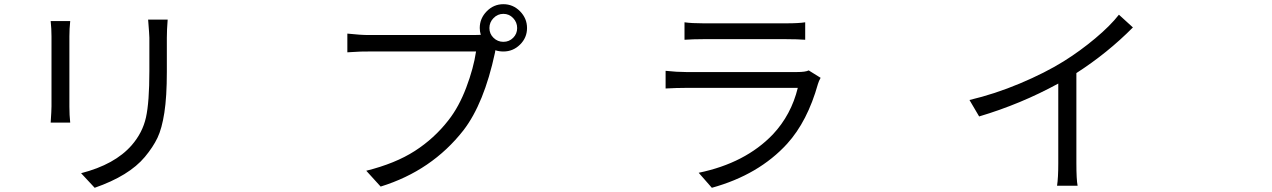

<svg xmlns="http://www.w3.org/2000/svg" viewBox="-20 -851 6040 912"><path d="M220.7 -751H313.5Q309.6 -713.9 309.6 -678.7V-344.7Q309.6 -303.7 313.5 -268.6H220.7Q224.6 -327.1 224.6 -345.7V-678.7Q224.6 -713.9 220.7 -751ZM683.6 -757.8H776.4Q772.5 -709 772.5 -671.9V-509.8Q772.5 -391.6 760.7 -315.9Q749 -240.2 728 -196.3Q707 -152.3 668 -105.5Q592.8 -15.6 429.7 41L365.2 -28.3Q525.4 -69.3 605.5 -161.1Q657.2 -220.7 673.3 -293Q689.5 -365.2 689.5 -513.7V-671.9Q689.5 -684.6 683.6 -757.8Z M2324.2 -671.4Q2343.8 -652.3 2371.1 -652.3Q2398.4 -652.3 2417.5 -671.4Q2436.5 -690.4 2436.5 -717.8Q2436.5 -745.1 2417.5 -765.1Q2398.4 -785.2 2371.1 -785.2Q2343.8 -785.2 2324.2 -765.1Q2304.7 -745.1 2304.7 -717.8Q2304.7 -690.4 2324.2 -671.4ZM1730.5 -684.6H2231.4Q2252 -684.6 2263.7 -685.5Q2258.8 -702.1 2258.8 -717.8Q2258.8 -763.7 2292 -797.4Q2325.2 -831.1 2371.1 -831.1Q2417 -831.1 2450.2 -797.4Q2483.4 -763.7 2483.4 -717.8Q2483.4 -671.9 2450.2 -639.2Q2417 -606.4 2371.1 -606.4Q2350.6 -606.4 2333 -612.3L2331.1 -600.6Q2279.3 -359.4 2181.6 -232.4Q2031.2 -40 1788.1 35.2L1719.7 -40Q1857.4 -74.2 1950.2 -133.8Q2043 -193.4 2110.4 -280.3Q2160.2 -343.8 2194.8 -435.5Q2229.5 -527.3 2241.2 -606.4H1728.5Q1710.9 -606.4 1692.9 -606Q1674.8 -605.5 1656.2 -604Q1637.7 -602.5 1629.9 -602.5V-691.4Q1693.4 -684.6 1730.5 -684.6Z M3821.3 -516.6 3877.9 -481.4Q3869.1 -465.8 3865.2 -452.1Q3815.4 -274.4 3718.8 -168Q3584 -20.5 3361.3 41L3298.8 -30.3Q3520.5 -76.2 3651.4 -212.9Q3738.3 -305.7 3769.5 -433.6H3239.3Q3194.3 -433.6 3141.6 -430.7V-514.6Q3195.3 -508.8 3239.3 -508.8H3765.6Q3806.6 -508.8 3821.3 -516.6ZM3231.4 -662.1V-745.1Q3264.6 -740.2 3321.3 -740.2H3713.9Q3774.4 -740.2 3804.7 -745.1V-662.1Q3767.6 -665 3712.9 -665H3321.3Q3272.5 -665 3231.4 -662.1Z M5294.9 -781.2 5361.3 -720.7Q5240.2 -598.6 5092.8 -503.9V-76.2Q5092.8 2 5098.6 31.2H5001Q5006.8 -5.9 5006.8 -76.2V-454.1Q4828.1 -356.4 4630.9 -297.9L4585 -376Q4705.1 -404.3 4824.7 -454.6Q4944.3 -504.9 5032.2 -559.6Q5110.4 -608.4 5182.1 -668.5Q5253.9 -728.5 5294.9 -781.2Z"/></svg>

Font: Bpmf Zihi Sans Regular
Style: Regular
Weight: 400
Foundry: But Ko
Version: Version 1.320